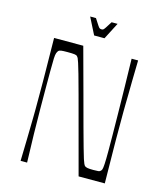

<svg xmlns="http://www.w3.org/2000/svg" viewBox="-125 -960 909 1055"><g transform="rotate(15 329.5 -432.5)"><path d="M92 0Q94 -73 95 -120Q96 -167 96.5 -198Q97 -229 97.5 -251Q98 -273 98 -295.5Q98 -318 98 -350Q98 -382 98 -404.5Q98 -427 98 -449Q98 -471 97.5 -502Q97 -533 96.5 -580Q96 -627 95 -700H261Q303 -548 331 -442Q359 -336 378 -267.5Q397 -199 408 -159Q419 -119 425.5 -99.5Q432 -80 435 -74Q438 -68 441 -64Q447 -59 457.5 -57Q468 -55 491 -55Q511 -55 519.5 -56Q528 -57 532 -62Q536 -65 538.5 -72Q541 -79 542.5 -103Q544 -127 544 -178Q544 -210 543.5 -265.5Q543 -321 542 -391.5Q541 -462 539.5 -540.5Q538 -619 536 -700H573Q571 -627 570.5 -580Q570 -533 569.5 -502Q569 -471 568.5 -449Q568 -427 568 -404.5Q568 -382 568 -350Q568 -318 568 -295.5Q568 -273 568 -251Q568 -229 568.5 -198Q569 -167 569.5 -120Q570 -73 571 0H422Q381 -153 352.5 -259Q324 -365 305.5 -434Q287 -503 275.5 -543Q264 -583 258 -601.5Q252 -620 249 -626Q246 -632 242 -636Q238 -641 226 -642.5Q214 -644 186 -644Q160 -644 150.5 -642.5Q141 -641 136 -637Q131 -631 127.5 -622Q124 -613 123 -590.5Q122 -568 122 -520Q122 -488 122 -433.5Q122 -379 122.5 -309Q123 -239 124.5 -160Q126 -81 129 0ZM304 -770 256 -865H289Q306 -839 313 -828Q320 -817 324.5 -815Q329 -813 334 -813Q340 -813 343.5 -815Q347 -817 354.5 -828Q362 -839 378 -865H412L363 -770Z"/></g></svg>

Font: Ojuju Light
Style: Regular
Weight: 300
Designer: Chisaokwu Joboson, Mirko Velimirovic
Foundry: Udi Foundry
Version: Version 1.000